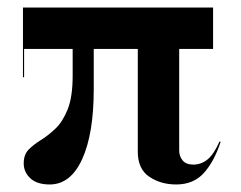

<svg xmlns="http://www.w3.org/2000/svg" viewBox="-20 -480 641 510"><path d="M112 10Q78.2 10 60.6 -6.4Q43 -22.8 43 -46Q43 -69.4 56.1 -82.7Q69.2 -96 88.6 -108Q108 -120 127.4 -138.5Q146.8 -157 159.9 -189.9Q173 -222.9 173 -279V-350H44V-275H41V-460H546V-350H456V-80Q456 -65 465.1 -53.9Q474.2 -42.8 493.8 -42.8Q514.2 -42.8 531.1 -56.3Q547.9 -69.9 563.4 -104.6L566 -103Q548.8 -50.5 521.2 -20.2Q493.8 10 448 10Q406.8 10 376.4 -10.6Q346 -31.2 346 -77V-350H229V-243Q229 -124.5 198.2 -57.2Q167.5 10 112 10Z"/></svg>

Font: Bodoni* 72 Medium
Style: Regular
Weight: 500
Version: Version 1.002; ttfautohint (v0.97) -l 8 -r 50 -G 200 -x 14 -